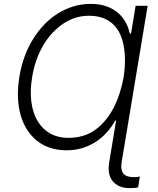

<svg xmlns="http://www.w3.org/2000/svg" viewBox="-20 -757 809 981"><path d="M79.2 -365.4Q97.3 -474.8 149.5 -558.2Q174 -597.7 205.3 -630.5Q236.5 -663.4 273.8 -687Q311.1 -710.6 353.9 -723.9Q396.7 -737.2 444.2 -737.2Q483.7 -737.2 516.7 -727.1Q549.7 -717 575.3 -697.4Q600.9 -677.9 618.1 -649.9Q635.3 -621.8 643.1 -585.6H649.5L672.9 -727.3H734.4L601.6 71Q598 93 600.9 107.8Q603.7 122.5 612 131.6Q620.4 140.6 634.1 144.4Q647.7 148.1 665.8 148.1Q671.9 148.1 679.2 147.4Q686.4 146.7 694.6 145.2L685.7 199.9Q675.8 202.8 664.6 203.5Q653.4 204.2 641.7 204.2Q587 204.2 557.2 170.1Q527.3 136 538 72.1L573.2 -141H568.5Q549.4 -106.2 523.3 -77.9Q497.2 -49.7 465.6 -30Q433.9 -10.3 397.4 0.4Q360.8 11 320.7 11Q231.9 11 170.5 -36.6Q140.3 -60.4 118.8 -93.8Q97.3 -127.1 85.4 -168.9Q73.5 -210.6 71.7 -260.1Q70 -309.7 79.2 -365.4ZM328.5 -52.6Q409.4 -52.6 466.3 -93.4Q494.7 -114 518.1 -142Q541.5 -170.1 559.7 -204.7Q577.8 -239.3 590.9 -279.7Q604 -320 612.2 -364.7Q625 -455.6 611.5 -525.6Q604.8 -560.7 590.6 -588.8Q576.3 -616.8 554.7 -636.2Q533 -655.5 503.2 -666Q473.4 -676.5 435 -676.5Q364 -676.5 303.6 -636.4Q273.4 -616.1 247.5 -588.2Q221.6 -560.4 201.2 -525.7Q180.8 -491.1 166.4 -450.6Q152 -410.2 144.5 -364.7Q132.5 -293.3 140.3 -235.6Q148.1 -177.9 172.8 -137.3Q197.4 -96.6 237.2 -74.6Q277 -52.6 328.5 -52.6Z"/></svg>

Font: Inter P Light
Style: Italic
Weight: 300
Italic angle: 9.39999°
Designer: Rasmus Andersson
Foundry: rsms
Version: Version 3.018;git-588b23468